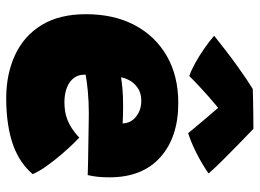

<svg xmlns="http://www.w3.org/2000/svg" viewBox="-126 -680 815 602"><g transform="rotate(90 281.0 -379.5)"><path d="M526.5 -75Q510.5 -56 488.2 -40.5Q466 -25 436.8 -14.2Q407.5 -3.5 370.5 2.2Q333.5 8 288.5 8Q212.5 8 152.8 -19.8Q93 -47.5 59 -103Q25 -158.5 25 -242.5Q25 -329.5 59.2 -394.5Q93.5 -459.5 156 -495.5Q218.5 -531.5 303.5 -531.5Q410.5 -531.5 473.5 -475.2Q536.5 -419 536.5 -316Q536.5 -296 535 -280.8Q533.5 -265.5 529.5 -247.5Q521.5 -248 494.2 -248.5Q467 -249 433.8 -249.5Q400.5 -250 373 -250.5Q345.5 -251 337 -251Q298.5 -251 265.8 -247.8Q233 -244.5 214.5 -241Q214.5 -235 215.2 -228.8Q216 -222.5 218 -217Q223.5 -203 235.5 -193.5Q247.5 -184 264.5 -179.2Q281.5 -174.5 301 -174.5Q315 -174.5 328.5 -176.5Q342 -178.5 355.8 -183.8Q369.5 -189 383.2 -198Q397 -207 412 -221Q415 -218.5 429.8 -203.5Q444.5 -188.5 463.5 -166.5Q482.5 -144.5 500 -120.2Q517.5 -96 526.5 -75ZM223 -352Q237 -354.5 259.5 -356.5Q282 -358.5 312.5 -358.5Q330 -358.5 345.5 -358Q361 -357.5 367.5 -357Q367.5 -363.5 365 -372Q361.5 -384.5 351.8 -394.2Q342 -404 328 -409.8Q314 -415.5 296.5 -415.5Q272 -415.5 256 -404.2Q240 -393 232.2 -378Q224.5 -363 223 -352ZM384.5 -767Q403.5 -749 429.2 -723.8Q455 -698.5 480.8 -672.8Q506.5 -647 524.5 -626.5Q493.5 -605 459 -587.8Q424.5 -570.5 398 -562.5Q384.5 -579 370.8 -595.2Q357 -611.5 344.8 -626Q332.5 -640.5 323.8 -650.5Q315 -660.5 312 -664H328.5Q322.5 -659.5 310.5 -649.8Q298.5 -640 283 -626.2Q267.5 -612.5 250.8 -597Q234 -581.5 219 -566Q202 -571.5 178.5 -584.5Q155 -597.5 132 -613.5Q109 -629.5 92.5 -644Q115.5 -662.5 140 -681.2Q164.5 -700 187.5 -716.5Q210.5 -733 229.5 -745.8Q248.5 -758.5 259.5 -765Q270 -765.5 295 -766Q320 -766.5 346 -766.8Q372 -767 384.5 -767Z"/></g></svg>

Font: Grandstander Thin Black
Style: Regular
Weight: 900
Version: Version 1.200